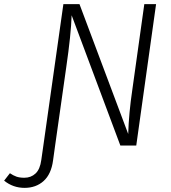

<svg xmlns="http://www.w3.org/2000/svg" viewBox="-137 -705 827 930"><path d="M619 -685 523 0H446L210 -631Q207 -537 184 -380L130 0L120 72Q111 139 74 172Q37 205 -18 205Q-74 205 -117 170L-89 134Q-73 145 -57.5 150.5Q-42 156 -19 156Q13 156 35 135.5Q57 115 63 70L73 0L170 -685H248L484 -56Q487 -157 504 -271L562 -685Z"/></svg>

Font: FiraGO Light
Style: Italic
Weight: 300
Italic angle: -8°
Designer: bBox Type GmbH
Foundry: bBox Type GmbH
Version: Version 1.001